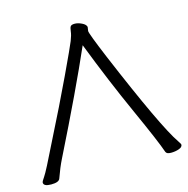

<svg xmlns="http://www.w3.org/2000/svg" viewBox="-107 -813 904 924"><g transform="rotate(-15 345.0 -351.0)"><path d="M402 -680 399 -660Q399 -647 452 -520Q619 -124 680 -36Q691 -20 691 -16Q691 -4 673 2.5Q655 9 633 9Q611 9 607 -3Q588 -59 510.5 -230.5Q433 -402 356 -601Q269 -402 118 -99Q99 -61 81 -10Q75 7 37 7Q-1 7 -1 -12Q-1 -18 13.5 -38.5Q28 -59 90 -186Q174 -352 234.5 -480.5Q295 -609 305.5 -635.5Q316 -662 318 -680.5Q320 -699 325 -705Q330 -711 345.5 -711Q361 -711 380 -702Q399 -693 402 -680Z"/></g></svg>

Font: ToneOZ-Pinyin-WenKai-Regular
Style: Regular
Weight: 400
Designer: Fontworks Inc.
Foundry: ToneOZ
Version: Version 0.240331